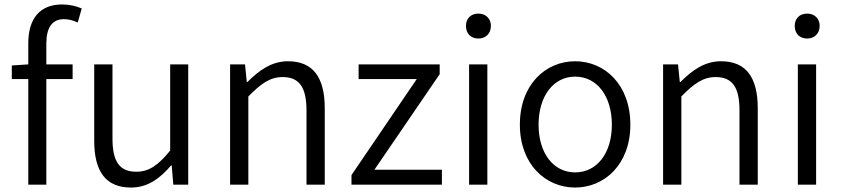

<svg xmlns="http://www.w3.org/2000/svg" viewBox="-20 -829 3777 862"><path d="M33 -474H107V0H188V-474H306V-540H188V-633C188 -705 214 -743 267 -743C287 -743 308 -738 329 -728L347 -791C322 -802 291 -809 259 -809C157 -809 107 -743 107 -635V-540L33 -535Z M568 13C643 13 697 -27 748 -86H751L758 0H825V-540H744V-153C690 -87 649 -58 592 -58C517 -58 485 -103 485 -207V-540H403V-197C403 -59 455 13 568 13Z M1013 0H1095V-396C1151 -453 1192 -483 1249 -483C1324 -483 1356 -437 1356 -333V0H1438V-343C1438 -481 1386 -554 1273 -554C1199 -554 1143 -513 1091 -461H1088L1080 -540H1013Z M1558 0H1964V-67H1661L1954 -496V-540H1590V-474H1851L1558 -43Z M2086 0H2168V-540H2086ZM2128 -656C2160 -656 2184 -678 2184 -713C2184 -746 2160 -768 2128 -768C2094 -768 2072 -746 2072 -713C2072 -678 2094 -656 2128 -656Z M2562 13C2694 13 2810 -91 2810 -269C2810 -450 2694 -554 2562 -554C2430 -554 2314 -450 2314 -269C2314 -91 2430 13 2562 13ZM2562 -55C2465 -55 2398 -141 2398 -269C2398 -398 2465 -485 2562 -485C2660 -485 2727 -398 2727 -269C2727 -141 2660 -55 2562 -55Z M2957 0H3039V-396C3095 -453 3136 -483 3193 -483C3268 -483 3300 -437 3300 -333V0H3382V-343C3382 -481 3330 -554 3217 -554C3143 -554 3087 -513 3035 -461H3032L3024 -540H2957Z M3562 0H3644V-540H3562ZM3604 -656C3636 -656 3660 -678 3660 -713C3660 -746 3636 -768 3604 -768C3570 -768 3548 -746 3548 -713C3548 -678 3570 -656 3604 -656Z"/></svg>

Font: Noto Sans CJK HK DemiLight
Style: Regular
Weight: 350
Designer: Ryoko NISHIZUKA 西塚涼子 (kana, bopomofo & ideographs); Paul D. Hunt (Latin, Greek & Cyrillic); Sandoll Communications 산돌커뮤니
Foundry: Adobe
Version: Version 2.004;hotconv 1.0.118;makeotfexe 2.5.65603